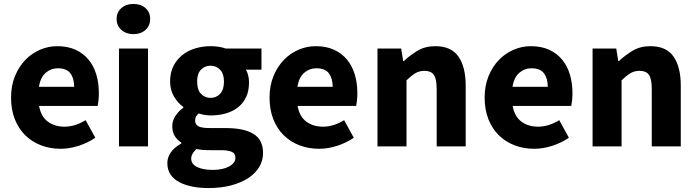

<svg xmlns="http://www.w3.org/2000/svg" viewBox="-20 -742 3530 973"><path d="M287 12Q234 12 188 -5.5Q142 -23 108 -56.5Q74 -90 55 -138Q36 -186 36 -248Q36 -308 56 -356.5Q76 -405 108.5 -438.5Q141 -472 183 -490Q225 -508 270 -508Q323 -508 362.5 -490Q402 -472 428.5 -440Q455 -408 468 -364.5Q481 -321 481 -270Q481 -250 479 -232Q477 -214 475 -205H178Q188 -151 222.5 -125.5Q257 -100 307 -100Q360 -100 414 -133L463 -44Q425 -18 378.5 -3Q332 12 287 12ZM177 -302H356Q356 -344 337 -370Q318 -396 273 -396Q238 -396 211.5 -373Q185 -350 177 -302Z M583 0V-496H730V0ZM656 -569Q619 -569 595 -590.5Q571 -612 571 -646Q571 -680 595 -701Q619 -722 656 -722Q694 -722 717.5 -701Q741 -680 741 -646Q741 -612 717.5 -590.5Q694 -569 656 -569Z M1036 211Q992 211 954.5 203.5Q917 196 888.5 181Q860 166 844 142Q828 118 828 85Q828 25 899 -15V-19Q879 -32 866 -52Q853 -72 853 -103Q853 -130 869 -154.5Q885 -179 909 -196V-200Q883 -218 862.5 -251.5Q842 -285 842 -329Q842 -374 859 -407.5Q876 -441 904.5 -463.5Q933 -486 970 -497Q1007 -508 1047 -508Q1091 -508 1124 -496H1305V-389H1226Q1233 -378 1237.5 -361Q1242 -344 1242 -324Q1242 -281 1227 -249.5Q1212 -218 1185.5 -197.5Q1159 -177 1123.5 -167Q1088 -157 1047 -157Q1018 -157 987 -167Q977 -159 973 -151Q969 -143 969 -130Q969 -111 985.5 -102Q1002 -93 1044 -93H1124Q1216 -93 1264.5 -63.5Q1313 -34 1313 33Q1313 72 1293.5 104.5Q1274 137 1238 160.5Q1202 184 1151 197.5Q1100 211 1036 211ZM1047 -246Q1076 -246 1095.5 -266.5Q1115 -287 1115 -329Q1115 -368 1095.5 -388.5Q1076 -409 1047 -409Q1018 -409 998.5 -389Q979 -369 979 -329Q979 -287 998.5 -266.5Q1018 -246 1047 -246ZM1059 119Q1109 119 1141 101.5Q1173 84 1173 58Q1173 35 1153.5 27Q1134 19 1097 19H1046Q1020 19 1004 17.5Q988 16 976 13Q949 37 949 62Q949 90 979 104.5Q1009 119 1059 119Z M1597 12Q1544 12 1498 -5.5Q1452 -23 1418 -56.5Q1384 -90 1365 -138Q1346 -186 1346 -248Q1346 -308 1366 -356.5Q1386 -405 1418.5 -438.5Q1451 -472 1493 -490Q1535 -508 1580 -508Q1633 -508 1672.5 -490Q1712 -472 1738.5 -440Q1765 -408 1778 -364.5Q1791 -321 1791 -270Q1791 -250 1789 -232Q1787 -214 1785 -205H1488Q1498 -151 1532.5 -125.5Q1567 -100 1617 -100Q1670 -100 1724 -133L1773 -44Q1735 -18 1688.5 -3Q1642 12 1597 12ZM1487 -302H1666Q1666 -344 1647 -370Q1628 -396 1583 -396Q1548 -396 1521.5 -373Q1495 -350 1487 -302Z M1893 0V-496H2013L2023 -433H2027Q2059 -463 2097 -485.5Q2135 -508 2186 -508Q2267 -508 2303.5 -455Q2340 -402 2340 -308V0H2193V-289Q2193 -343 2178.5 -363Q2164 -383 2132 -383Q2104 -383 2084 -370.5Q2064 -358 2040 -335V0Z M2687 12Q2634 12 2588 -5.5Q2542 -23 2508 -56.5Q2474 -90 2455 -138Q2436 -186 2436 -248Q2436 -308 2456 -356.5Q2476 -405 2508.5 -438.5Q2541 -472 2583 -490Q2625 -508 2670 -508Q2723 -508 2762.5 -490Q2802 -472 2828.5 -440Q2855 -408 2868 -364.5Q2881 -321 2881 -270Q2881 -250 2879 -232Q2877 -214 2875 -205H2578Q2588 -151 2622.5 -125.5Q2657 -100 2707 -100Q2760 -100 2814 -133L2863 -44Q2825 -18 2778.5 -3Q2732 12 2687 12ZM2577 -302H2756Q2756 -344 2737 -370Q2718 -396 2673 -396Q2638 -396 2611.5 -373Q2585 -350 2577 -302Z M2983 0V-496H3103L3113 -433H3117Q3149 -463 3187 -485.5Q3225 -508 3276 -508Q3357 -508 3393.5 -455Q3430 -402 3430 -308V0H3283V-289Q3283 -343 3268.5 -363Q3254 -383 3222 -383Q3194 -383 3174 -370.5Q3154 -358 3130 -335V0Z"/></svg>

Font: TT Toshiba Sans
Style: Bold
Weight: 700
Designer: Paul D. Hunt
Foundry: Toshiba Corporation
Version: Version 2.020;PS 2.000;hotconv 1.0.86;makeotf.lib2.5.63406